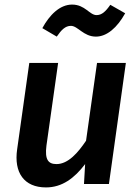

<svg xmlns="http://www.w3.org/2000/svg" viewBox="-20 -804 609 839"><path d="M399 -644C447 -644 492 -683 527 -746L462 -783C442 -754 425 -738 402 -738C371 -738 352 -784 295 -784C241 -784 196 -738 165 -681L228 -644C248 -673 265 -691 290 -691C320 -691 345 -644 399 -644ZM181 15C251 15 305 -25 352 -87L347 0H456L530 -529H404L356 -189C321 -137 278 -87 227 -87C191 -87 175 -106 183 -168L234 -529H108L55 -152C40 -50 85 15 181 15Z"/></svg>

Font: Fira Sans Medium
Style: Italic
Weight: 500
Italic angle: -8°
Designer: bBox Type GmbH & Carrois Corporate GbR & Edenspiekermann AG
Foundry: bBox Type GmbH & Carrois Corporate GbR & Edenspiekermann AG
Version: Version 4.301;PS 004.301;hotconv 1.0.88;makeotf.lib2.5.64775